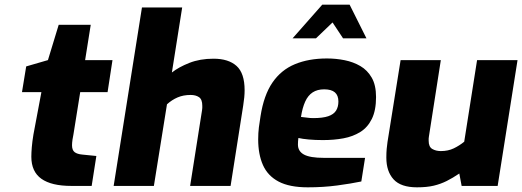

<svg xmlns="http://www.w3.org/2000/svg" viewBox="-20 -795 2233 821"><path d="M285 0Q200 0 157 -30.5Q114 -61 114 -125Q114 -142 116 -166Q118 -190 123 -220L157 -401H74L92 -511L185 -538L231 -689H368L344 -538H461L440 -401H323L294 -220Q292 -212 290 -198Q288 -184 288 -174Q288 -153 299 -144.5Q310 -136 332 -134L392 -128L372 0Z M466 0 587 -763H759L715 -485Q744 -508 789.5 -526Q835 -544 893 -544Q957 -544 991.5 -513Q1026 -482 1026 -409Q1026 -381 1020 -344L966 0H793L844 -324Q845 -329 845 -333.5Q845 -338 845 -343Q845 -370 831 -379.5Q817 -389 795 -389Q764 -389 739.5 -378.5Q715 -368 694 -349L638 0Z M1296 6Q1218 6 1171.5 -18.5Q1125 -43 1104.5 -89Q1084 -135 1084 -199Q1084 -226 1087 -250.5Q1090 -275 1094 -298Q1108 -388 1145 -442Q1182 -496 1241 -520.5Q1300 -545 1378 -545Q1417 -545 1454 -537.5Q1491 -530 1521 -512.5Q1551 -495 1569.5 -463Q1588 -431 1588 -380Q1588 -323 1570 -286.5Q1552 -250 1520.5 -230.5Q1489 -211 1448.5 -203.5Q1408 -196 1361 -196Q1328 -196 1300.5 -198.5Q1273 -201 1256 -205Q1255 -199 1254.5 -191.5Q1254 -184 1254 -177Q1254 -148 1280 -134Q1306 -120 1365 -120H1541L1525 -19Q1482 -10 1422.5 -2Q1363 6 1296 6ZM1319 -290Q1360 -290 1383.5 -298Q1407 -306 1417 -322Q1427 -338 1427 -361Q1427 -387 1412 -400Q1397 -413 1366 -413Q1337 -413 1317 -400Q1297 -387 1285 -360.5Q1273 -334 1267 -295Q1279 -294 1292.5 -292Q1306 -290 1319 -290ZM1231 -631 1358 -775H1475L1547 -631H1447L1402 -699L1331 -631Z M1763 6Q1694 6 1663 -28Q1632 -62 1632 -121Q1632 -143 1633.5 -158.5Q1635 -174 1637 -188L1693 -538H1865L1814 -211Q1813 -206 1813 -202.5Q1813 -199 1813 -193Q1813 -167 1828.5 -158Q1844 -149 1865 -149Q1896 -149 1920 -160.5Q1944 -172 1965 -189L2020 -538H2193L2108 0H1954L1944 -53Q1916 -34 1890 -21Q1864 -8 1834.5 -1Q1805 6 1763 6Z"/></svg>

Font: Exo Thin ExtraBold
Style: Italic
Weight: 800
Italic angle: -9°
Version: Version 2.000